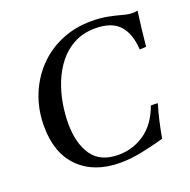

<svg xmlns="http://www.w3.org/2000/svg" viewBox="-128 -835 961 973"><g transform="rotate(-20 352.0 -348.5)"><path d="M359 14Q220 14 139 -66Q58 -146 58 -291Q58 -381 88.5 -457.5Q119 -534 173.5 -591Q228 -648 302.5 -679.5Q377 -711 464 -711Q515 -711 554.5 -703Q594 -695 624.5 -686.5Q655 -678 677 -678Q683 -678 691 -679Q699 -680 704 -681Q698 -638 692.5 -591.5Q687 -545 682 -494Q673 -493 664.5 -492.5Q656 -492 647 -492Q642 -580 600 -625Q558 -670 472 -670Q407 -670 358 -644.5Q309 -619 274.5 -576Q240 -533 218.5 -479.5Q197 -426 187.5 -370Q178 -314 178 -263Q178 -156 222.5 -91.5Q267 -27 365 -27Q443 -27 506.5 -71Q570 -115 603 -206Q611 -206 621.5 -206Q632 -206 640 -205Q627 -162 617 -118Q607 -74 599 -28Q538 -11 477.5 1.5Q417 14 359 14Z"/></g></svg>

Font: Tiro Devanagari Sanskrit
Style: Italic
Weight: 400
Italic angle: -11°
Designer: Devanagari: John Hudson & Fiona Ross, assisted by Paul Hanslow. Latin: John Hudson with Paul Hanslow, assisted by Kaja S
Foundry: Tiro Typeworks Ltd.
Version: Version 1.52